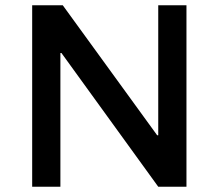

<svg xmlns="http://www.w3.org/2000/svg" viewBox="-20 -708 829 728"><path d="M102 0V-688H218L576 -195H580V-688H687V0H580L213 -507H209V0Z"/></svg>

Font: Saira SemiExpanded Medium
Style: Regular
Weight: 500
Width: 6
Designer: Hector Gatti with collaboration of the Omnibus-Type team
Foundry: Omnibus-Type
Version: Version 1.101